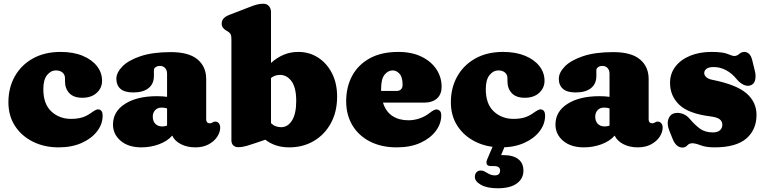

<svg xmlns="http://www.w3.org/2000/svg" viewBox="-20 -775 4100 1028"><path d="M526.5 -342.5Q526.5 -304 497.8 -277.8Q469 -251.5 421 -251.5Q374.5 -251.5 351.2 -276.2Q328 -301 328 -339.5V-355.5Q328 -375.5 314.5 -386.8Q301 -398 279 -398Q252.5 -398 232.2 -373.2Q212 -348.5 212 -297.5Q212 -218 255 -178.2Q298 -138.5 360 -138.5Q394 -138.5 418.5 -145.8Q443 -153 467.5 -170.5Q494.5 -190 505 -189.5Q516.5 -189 523 -181Q529.5 -173 529.5 -155Q529.5 -110.5 499.8 -71.8Q470 -33 417 -9.5Q364 14 294 14Q217.5 14 156.5 -16.2Q95.5 -46.5 60.2 -100.8Q25 -155 25 -227.5Q25 -305 59.2 -366Q93.5 -427 156.2 -462Q219 -497 304.5 -497Q373 -497 422.8 -476.2Q472.5 -455.5 499.5 -420.5Q526.5 -385.5 526.5 -342.5Z M585 -108Q585 -178 649.5 -219Q714 -260 820 -260Q851 -260 874.5 -256.5V-380Q874.5 -399 864.2 -410.5Q854 -422 836.5 -422Q823.5 -422 813.8 -415.8Q804 -409.5 804 -399V-368Q804 -326 775.2 -303Q746.5 -280 693 -280Q647.5 -280 625.2 -299.2Q603 -318.5 603 -353Q603 -386 635 -419Q667 -452 732 -474Q797 -496 895 -496Q990.5 -496 1037.2 -457.2Q1084 -418.5 1084 -351.5V-135Q1084 -127.5 1088.2 -121.2Q1092.5 -115 1103 -115Q1109 -115 1112.5 -116.5Q1116 -118 1119 -120Q1125 -124 1131 -124Q1144.5 -124 1151.8 -114.8Q1159 -105.5 1159 -92Q1159 -67 1142.8 -42.5Q1126.5 -18 1096.8 -2Q1067 14 1026 14Q982 14 948.5 -3.2Q915 -20.5 902 -49Q876 -19 831.2 -2.5Q786.5 14 737 14Q667.5 14 626.2 -21Q585 -56 585 -108ZM798 -150Q798 -126 811.8 -112Q825.5 -98 848.5 -98Q862 -98 874.5 -102.5V-194.5Q861.5 -199 845.5 -199Q824 -199 811 -185.5Q798 -172 798 -150Z M1431 -710V-438Q1462.5 -466.5 1498.8 -481.8Q1535 -497 1577 -497Q1636.5 -497 1683.5 -466.5Q1730.5 -436 1757.8 -382.2Q1785 -328.5 1785 -258Q1785 -176.5 1751.5 -115.2Q1718 -54 1660 -20Q1602 14 1529 14Q1453 14 1400.5 -27L1348 -9Q1322 0 1299.5 6.5Q1277 13 1255 13Q1239.5 13 1229.2 3.5Q1219 -6 1219 -24V-563Q1219 -585.5 1213.5 -593.8Q1208 -602 1199 -607L1192 -611Q1181 -617.5 1174 -626.2Q1167 -635 1167 -649Q1167 -679.5 1207 -695L1313 -736Q1338.5 -746 1355 -750.5Q1371.5 -755 1390 -755Q1409 -755 1420 -742.2Q1431 -729.5 1431 -710ZM1479 -374Q1452 -374 1431 -357.5V-115.5Q1443.5 -103.5 1457 -98.8Q1470.5 -94 1485 -94Q1521 -94 1543.5 -130Q1566 -166 1566 -234Q1566 -306 1541 -340Q1516 -374 1479 -374Z M2344.5 -311Q2344.5 -270 2319.8 -247.8Q2295 -225.5 2250.5 -225.5H2030.5Q2045.5 -177.5 2080.8 -154.2Q2116 -131 2166.5 -131Q2197 -131 2226.5 -141Q2256 -151 2280 -170Q2305.5 -190 2318 -189Q2327 -188.5 2334.8 -181.5Q2342.5 -174.5 2342.5 -157Q2342.5 -112.5 2313.2 -73.5Q2284 -34.5 2230.8 -10.2Q2177.5 14 2104.5 14Q2022.5 14 1961.5 -17Q1900.5 -48 1867 -103.8Q1833.5 -159.5 1833.5 -233Q1833.5 -309.5 1865.5 -369Q1897.5 -428.5 1959.8 -462.8Q2022 -497 2112.5 -497Q2185 -497 2237 -471.5Q2289 -446 2316.8 -403.8Q2344.5 -361.5 2344.5 -311ZM2020.5 -298.5Q2020.5 -293 2020.5 -288H2101.5Q2135.5 -288 2135.5 -321.5Q2135.5 -362 2119.2 -380Q2103 -398 2082.5 -398Q2057.5 -398 2039 -375Q2020.5 -352 2020.5 -298.5Z M2895.5 -342.5Q2895.5 -304 2866.8 -277.8Q2838 -251.5 2790 -251.5Q2743.5 -251.5 2720.2 -276.2Q2697 -301 2697 -339.5V-355.5Q2697 -375.5 2683.5 -386.8Q2670 -398 2648 -398Q2621.5 -398 2601.2 -373.2Q2581 -348.5 2581 -297.5Q2581 -218 2624 -178.2Q2667 -138.5 2729 -138.5Q2763 -138.5 2787.5 -145.8Q2812 -153 2836.5 -170.5Q2863.5 -190 2874 -189.5Q2885.5 -189 2892 -181Q2898.5 -173 2898.5 -155Q2898.5 -110.5 2868.8 -71.8Q2839 -33 2786 -9.5Q2733 14 2663 14Q2586.5 14 2525.5 -16.2Q2464.5 -46.5 2429.2 -100.8Q2394 -155 2394 -227.5Q2394 -305 2428.2 -366Q2462.5 -427 2525.2 -462Q2588 -497 2673.5 -497Q2742 -497 2791.8 -476.2Q2841.5 -455.5 2868.5 -420.5Q2895.5 -385.5 2895.5 -342.5ZM2626 -9.5H2690L2663 55.5Q2669 55.5 2675.5 55.5Q2727 55.5 2754.8 77Q2782.5 98.5 2782.5 138.5Q2782.5 181.5 2747.2 207.2Q2712 233 2645 233Q2587.5 233 2555 214.5Q2522.5 196 2522.5 172.5Q2522.5 156.5 2531.2 147.2Q2540 138 2553.5 138Q2563.5 138 2571.8 141.8Q2580 145.5 2588.5 151Q2609 164 2629.5 164Q2657.5 164 2657.5 137.5Q2657.5 114 2623.5 114H2607.5Q2590.5 114 2586.2 103.8Q2582 93.5 2589 77Z M2954 -108Q2954 -178 3018.5 -219Q3083 -260 3189 -260Q3220 -260 3243.5 -256.5V-380Q3243.5 -399 3233.2 -410.5Q3223 -422 3205.5 -422Q3192.5 -422 3182.8 -415.8Q3173 -409.5 3173 -399V-368Q3173 -326 3144.2 -303Q3115.5 -280 3062 -280Q3016.5 -280 2994.2 -299.2Q2972 -318.5 2972 -353Q2972 -386 3004 -419Q3036 -452 3101 -474Q3166 -496 3264 -496Q3359.5 -496 3406.2 -457.2Q3453 -418.5 3453 -351.5V-135Q3453 -127.5 3457.2 -121.2Q3461.5 -115 3472 -115Q3478 -115 3481.5 -116.5Q3485 -118 3488 -120Q3494 -124 3500 -124Q3513.5 -124 3520.8 -114.8Q3528 -105.5 3528 -92Q3528 -67 3511.8 -42.5Q3495.5 -18 3465.8 -2Q3436 14 3395 14Q3351 14 3317.5 -3.2Q3284 -20.5 3271 -49Q3245 -19 3200.2 -2.5Q3155.5 14 3106 14Q3036.5 14 2995.2 -21Q2954 -56 2954 -108ZM3167 -150Q3167 -126 3180.8 -112Q3194.5 -98 3217.5 -98Q3231 -98 3243.5 -102.5V-194.5Q3230.5 -199 3214.5 -199Q3193 -199 3180 -185.5Q3167 -172 3167 -150Z M3801.5 -416Q3774.5 -416 3762.5 -406.5Q3750.5 -397 3750.5 -384Q3750.5 -372 3761.5 -362Q3772.5 -352 3792.5 -348Q3923 -322 3976.8 -275.2Q4030.5 -228.5 4030.5 -160Q4030.5 -80 3975.5 -33Q3920.5 14 3805.5 14Q3760.5 14 3731.8 3Q3703 -8 3686.5 -8Q3670 -8 3660 3.5Q3650 15 3633.5 15Q3618 15 3604.8 4.2Q3591.5 -6.5 3581.5 -31L3563.5 -76Q3550 -110.5 3557.8 -135Q3565.5 -159.5 3585.5 -167Q3606.5 -174.5 3631.5 -166.8Q3656.5 -159 3673.5 -138Q3697.5 -109 3725.8 -87.5Q3754 -66 3796.5 -66Q3822 -66 3834.8 -77.5Q3847.5 -89 3847.5 -107Q3847.5 -125 3833.5 -136.2Q3819.5 -147.5 3782.5 -152Q3666.5 -166.5 3617 -214Q3567.5 -261.5 3567.5 -331Q3567.5 -381 3596 -418.2Q3624.5 -455.5 3674.5 -476.2Q3724.5 -497 3789.5 -497Q3849.5 -497 3876.2 -486Q3903 -475 3909.5 -475Q3925.5 -475 3937.8 -486Q3950 -497 3965.5 -497Q3979 -497 3990.2 -487Q4001.5 -477 4007.5 -453L4021.5 -396Q4028.5 -369 4023 -346Q4017.5 -323 3995.5 -317Q3978.5 -312.5 3959.2 -322.2Q3940 -332 3923.5 -352Q3899.5 -382 3867.8 -399Q3836 -416 3801.5 -416Z"/></svg>

Font: Fraunces 9pt S100 Black
Style: Regular
Weight: 900
Version: Version 1.000; ttfautohint (v1.8.3)